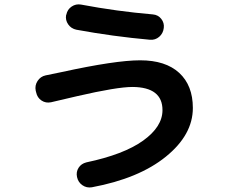

<svg xmlns="http://www.w3.org/2000/svg" viewBox="-20 -789 1040 858"><path d="M141.6 -376 139.6 -383.8Q134.8 -407.2 147.9 -427.2Q161.1 -447.3 183.6 -452.1L254.9 -466.8Q496.1 -519.5 606.4 -519.5Q719.7 -519.5 780.8 -463.4Q841.8 -407.2 841.8 -306.6Q841.8 -186.5 721.2 -88.9Q600.6 8.8 390.6 47.9Q367.2 51.8 348.1 38.6Q329.1 25.4 324.2 2Q319.3 -20.5 331.1 -39.1Q342.8 -57.6 366.2 -63.5Q533.2 -98.6 619.6 -160.6Q706.1 -222.7 706.1 -296.9Q706.1 -399.4 572.3 -400.4Q502.9 -400.4 325.2 -359.4Q293 -351.6 208 -332Q184.6 -327.1 165.5 -339.8Q146.5 -352.5 141.6 -376ZM341.8 -768.6Q502 -738.3 663.1 -724.6Q686.5 -722.7 700.7 -704.6Q714.8 -686.5 711.9 -664.1Q709 -639.6 691.4 -624.5Q673.8 -609.4 650.4 -611.3Q485.4 -626 321.3 -656.2Q297.9 -661.1 284.7 -680.2Q271.5 -699.2 275.4 -721.7L276.4 -723.6Q281.2 -747.1 300.3 -759.8Q319.3 -772.5 341.8 -768.6Z"/></svg>

Font: Rounded Mgen+ 2m bold
Style: Bold
Weight: 700
Designer: [Source Han Sans]
Ryoko NISHIZUKA  (kana & ideographs); Paul D. Hunt (Latin, Greek & Cyrillic); Wenlong ZHANG  (bopomofo
Version: Version 1.059.20150602